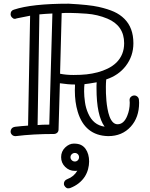

<svg xmlns="http://www.w3.org/2000/svg" viewBox="-20 -737 823 1052"><path d="M186 -51.8Q210.4 -54.2 250 -54.2L267.1 -663.1Q226.1 -661.1 195.8 -658.2ZM553.2 -43Q508.8 -104.5 508.8 -252.9V-270.5Q508.8 -279.3 509.8 -286.1Q460.4 -277.3 442.9 -275.9Q440.9 -262.2 440.9 -236.1Q440.9 -210 445.6 -177.2Q450.2 -144.5 462.9 -116.2Q490.7 -51.8 553.2 -43ZM309.1 -333Q341.8 -326.2 382.8 -326.2Q423.8 -326.2 454.6 -329.6Q485.4 -333 514.9 -340.8Q544.4 -348.6 570.8 -361.6Q597.2 -374.5 617.2 -393.6Q660.2 -436 660.2 -500Q660.2 -596.2 568.8 -634.8Q513.7 -657.7 455.1 -661.9Q396.5 -666 370.6 -666H335.4Q326.2 -666 317.9 -665ZM690.9 -173.8 689.9 -189Q689.9 -200.2 698 -207Q706.1 -213.9 715.8 -213.9Q725.6 -213.9 732.9 -207.3Q740.2 -200.7 741.2 -190.9L742.2 -173.8Q742.2 -93.3 696.3 -43Q649.4 8.8 573.2 8.8H571.8Q444.8 5.4 405.8 -125Q390.1 -176.8 390.1 -241.2L391.1 -273.9Q353.5 -273.9 308.1 -280.8L300.8 -27.8Q300.8 -16.1 293.2 -9.5Q285.6 -2.9 274.9 -2.9Q160.6 -2.9 66.9 8.8H64Q52.7 8.8 45.4 1.2Q38.1 -6.3 38.1 -16.1Q38.1 -25.9 44.2 -33.2Q50.3 -40.5 64.2 -42.5Q78.1 -44.4 96.9 -45.9Q115.7 -47.4 133.8 -48.8L145 -650.9L70.8 -636.2Q67.4 -633.8 60.1 -633.8Q52.7 -633.8 45.4 -641.6Q38.1 -649.4 38.1 -659.2Q38.1 -678.7 56.2 -684.1Q154.3 -716.8 356 -716.8Q469.2 -710.9 520.8 -699.2Q572.3 -687.5 605 -672.6Q637.7 -657.7 661.1 -634.3Q710.9 -585.4 710.9 -500Q710.9 -430.2 669.4 -376Q629.9 -324.2 562 -301.8Q560.1 -279.3 560.1 -262Q560.1 -244.6 560.5 -226.1Q561 -207.5 563 -185.5Q564.9 -163.6 569.1 -140.6Q573.2 -117.7 580.1 -98.6Q596.2 -56.2 624 -56.2Q658.2 -56.2 676.8 -101.6Q690.9 -135.3 690.9 -173.8ZM390.1 101.1Q380.4 101.1 373.3 107.9Q366.2 114.7 366.2 124.3Q366.2 133.8 373.3 140.9Q380.4 147.9 390.1 147.9Q399.9 147.9 406.5 140.9Q413.1 133.8 413.1 124.3Q413.1 114.7 406.5 107.9Q399.9 101.1 390.1 101.1ZM444.8 230.5Q417 272.9 365.2 293Q360.4 294.9 352.5 294.9Q344.7 294.9 337.4 286.9Q330.1 278.8 330.1 270Q330.1 251.5 349.6 244.1Q384.8 231 403.8 198.2Q399.9 199.2 397 199.2H390.1Q358.9 199.2 336.9 177.2Q314.9 155.3 314.9 124Q314.9 92.8 336.9 71.3Q359.4 49.8 384.5 49.8Q409.7 49.8 424.6 57.6Q439.5 65.4 449 78.9Q458.5 92.3 463.4 109.9Q468.3 127.4 468.3 147.7Q468.3 168 462.6 189.5Q457 210.9 444.8 230.5Z"/></svg>

Font: Ribeye Marrow
Style: Regular
Weight: 400
Designer: Astigmatic (AOETI)
Foundry: Astigmatic (AOETI)
Version: Version 1.000